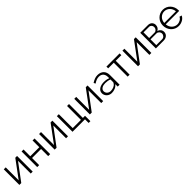

<svg xmlns="http://www.w3.org/2000/svg" viewBox="571 -2466 4523 4523"><g transform="rotate(-45 2833.0 -204.5)"><path d="M75 0V-520H140V-88L460 -521H519V0H454V-424L138 0Z M669 0V-521H734V-296H1035V-521H1101V0H1035V-237H734V0Z M1251 0V-520H1316V-88L1636 -521H1695V0H1630V-424L1314 0Z M2261 121V0H1845V-521H1910V-58H2184V-521H2249V-58H2320V121Z M2423 0V-520H2488V-88L2808 -521H2867V0H2802V-424L2486 0Z M3351 0V-82Q3315 -34 3260.5 -12Q3206 10 3148 10Q3112 10 3080 -2.5Q3048 -15 3025 -37Q3002 -59 2988.5 -88.5Q2975 -118 2975 -152Q2975 -193 2995 -223Q3015 -253 3046.5 -272Q3078 -291 3116.5 -299.5Q3155 -308 3193 -308Q3249 -308 3289 -299Q3329 -290 3349 -281V-329Q3349 -363 3338.5 -391Q3328 -419 3309 -439Q3290 -459 3262.5 -469.5Q3235 -480 3200 -480Q3160 -480 3118.5 -464.5Q3077 -449 3033 -418L3010 -462Q3054 -491 3102.5 -510.5Q3151 -530 3205 -530Q3256 -530 3295 -514.5Q3334 -499 3360.5 -472Q3387 -445 3400.5 -406.5Q3414 -368 3414 -323V0ZM3331 -114Q3340 -124 3344.5 -134.5Q3349 -145 3349 -154V-239Q3313 -254 3275.5 -260Q3238 -266 3202 -266Q3174 -266 3145 -260.5Q3116 -255 3092 -241.5Q3068 -228 3053 -207Q3038 -186 3038 -156Q3038 -131 3048 -109Q3058 -87 3075.5 -72Q3093 -57 3115.5 -49Q3138 -41 3163 -41Q3186 -41 3210.5 -45.5Q3235 -50 3257.5 -58.5Q3280 -67 3299 -81Q3318 -95 3331 -114Z M3683 0V-463H3496V-521H3935V-463H3748V0Z M4028 0V-520H4093V-88L4413 -521H4472V0H4407V-424L4091 0Z M4622 0V-521H4881Q4913 -521 4938.5 -510Q4964 -499 4980.5 -481Q4997 -463 5005.5 -440Q5014 -417 5014 -393Q5014 -351 4994 -317.5Q4974 -284 4937 -267Q4982 -254 5009.5 -219.5Q5037 -185 5037 -138Q5037 -107 5025.5 -81.5Q5014 -56 4993 -38Q4972 -20 4943.5 -10Q4915 0 4880 0ZM4684 -48H4879Q4899 -48 4916.5 -56Q4934 -64 4946.5 -77.5Q4959 -91 4966.5 -108Q4974 -125 4974 -144Q4974 -164 4967 -181Q4960 -198 4948 -211Q4936 -224 4919 -232Q4902 -240 4883 -240H4684ZM4684 -285H4863Q4883 -285 4899 -293.5Q4915 -302 4927 -315.5Q4939 -329 4945.5 -346.5Q4952 -364 4952 -382Q4952 -401 4946 -417.5Q4940 -434 4928.5 -446.5Q4917 -459 4901.5 -466Q4886 -473 4867 -473H4684Z M5380 10Q5324 10 5276 -11.5Q5228 -33 5193.5 -70Q5159 -107 5139 -156.5Q5119 -206 5119 -262Q5119 -317 5138.5 -365.5Q5158 -414 5193 -450.5Q5228 -487 5275.5 -508.5Q5323 -530 5379 -530Q5436 -530 5483.5 -508Q5531 -486 5564.5 -450Q5598 -414 5617 -365.5Q5636 -317 5636 -263Q5636 -255 5636 -248Q5636 -241 5635 -237H5188Q5191 -194 5207.5 -158Q5224 -122 5250.5 -96Q5277 -70 5311 -55.5Q5345 -41 5382 -41Q5408 -41 5433 -48Q5458 -55 5479.5 -67Q5501 -79 5518 -96.5Q5535 -114 5544 -135L5601 -119Q5589 -91 5567 -67.5Q5545 -44 5516 -27Q5487 -10 5452 0Q5417 10 5380 10ZM5575 -284Q5572 -327 5555 -363Q5538 -399 5512 -424.5Q5486 -450 5452 -464.5Q5418 -479 5379 -479Q5341 -479 5307 -464.5Q5273 -450 5246.5 -424Q5220 -398 5204.5 -362Q5189 -326 5186 -284Z"/></g></svg>

Font: Rising Sun Light
Style: Regular
Weight: 300
Designer: Matt McInerney, Pablo Impallari, Rodrigo Fuenzalida (Raleway font), Stephen Hutchings (Greek), Cristiano Sobral (main ch
Foundry: The Rising Sun Project Authors
Version: Version 4.327; ttfautohint (v1.8.4.7-5d5b-dirty)